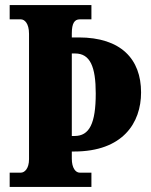

<svg xmlns="http://www.w3.org/2000/svg" viewBox="-20 -734 593 754"><path d="M18 0H339V-56H293C277 -56 262 -74 262 -111V-139H271C462 -139 534 -251 534 -371C534 -502 455 -587 289 -587H262V-603C262 -643 273 -658 293 -658H339V-714H18V-658H62C76 -658 94 -643 94 -601V-109C94 -71 76 -56 62 -56H18ZM273 -200H262V-524H275C334 -524 356 -472 356 -367C356 -249 331 -200 273 -200Z"/></svg>

Font: Noto Serif Hebrew ExtraCondensed Black
Style: Regular
Weight: 900
Width: 2
Designer: Monotype Design Team
Foundry: Monotype Imaging Inc.
Version: Version 2.004